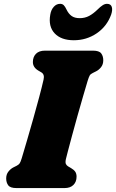

<svg xmlns="http://www.w3.org/2000/svg" viewBox="-20 -958 591 978"><path d="M315.5 -147Q312 -130 315.8 -122.5Q319.5 -115 327 -110.5L341.5 -102Q355.5 -94 362.8 -84Q370 -74 370 -58Q370 -32 354 -16Q338 0 308.5 0H64Q32.5 0 22 -14Q11.5 -28 11.5 -49Q11.5 -70 23 -84.2Q34.5 -98.5 48.5 -105.5L64.5 -113.5Q75.5 -119 80.2 -126Q85 -133 91 -153Q102.5 -191.5 118 -244.2Q133.5 -297 149.5 -353.8Q165.5 -410.5 179.5 -462.8Q193.5 -515 202 -553Q208 -579 190.5 -589.5L176 -598Q147.5 -614.5 147.5 -642Q147.5 -668 163.2 -684Q179 -700 209 -700H453.5Q485 -700 495.5 -686Q506 -672 506 -651Q506 -630 494.8 -615.8Q483.5 -601.5 469 -594.5L453 -586.5Q441.5 -581 437.2 -574Q433 -567 426.5 -546.5Q416.5 -514 402.8 -466.2Q389 -418.5 374.2 -366.2Q359.5 -314 346.8 -266.5Q334 -219 325.5 -186.5Q317 -154 315.5 -147ZM386 -865.5Q412.5 -865.5 433.8 -876.8Q455 -888 477.5 -910Q491.5 -924 502.8 -931.2Q514 -938.5 525 -938.5Q544 -938.5 549.2 -923.2Q554.5 -908 546 -883Q524 -823 472.2 -788Q420.5 -753 356 -753Q291.5 -753 258.5 -788Q225.5 -823 236 -883Q240 -908 253.8 -923.2Q267.5 -938.5 286 -938.5Q298 -938.5 305 -931.2Q312 -924 318.5 -910Q329 -888 344.5 -876.8Q360 -865.5 386 -865.5Z"/></svg>

Font: Fraunces 9pt S100 Black
Style: Italic
Weight: 900
Italic angle: -16°
Version: Version 1.000; ttfautohint (v1.8.3)